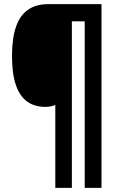

<svg xmlns="http://www.w3.org/2000/svg" viewBox="-20 -780 565 927"><path d="M470 127H389V-677H327V127H247V-273Q236 -269 225 -266.5Q214 -264 199 -264Q146 -264 110.5 -290Q75 -316 56.5 -370Q38 -424 38 -509Q38 -596 57.5 -651.5Q77 -707 116 -733.5Q155 -760 212 -760H470Z"/></svg>

Font: Noto Sans Display Condensed ExtraBold
Style: Regular
Weight: 800
Width: 3
Designer: Monotype Design Team
Foundry: Monotype Imaging Inc.
Version: Version 2.003